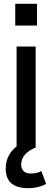

<svg xmlns="http://www.w3.org/2000/svg" viewBox="-20 -774 274 1007"><path d="M129 213Q10 213 10 111Q10 39 67 -6V-530H167V0H166Q91 31 91 91Q91 109 103 122.5Q115 136 142 136Q176 136 197 123L222 191Q180 213 129 213ZM174 -640H60V-754H174Z"/></svg>

Font: Tanohe Sans Medium
Style: Regular
Weight: 500
Designer: Village Type and Design LLC
Foundry: Cooper Hewitt Smithsonian Design Museum
Version: Version 1.00;September 29, 2021;FontCreator 13.0.0.2655 64-b